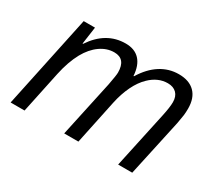

<svg xmlns="http://www.w3.org/2000/svg" viewBox="-105 -753 1082 962"><g transform="rotate(30 436.0 -272.0)"><path d="M143.1 -536.1H208.5L194.3 -436H197.3Q269.5 -544.4 382.3 -544.4Q434.6 -544.4 463.6 -513.4Q492.7 -482.4 496.6 -422.9H499.5Q536.1 -482.9 584.5 -513.7Q632.8 -544.4 689.9 -544.4Q750 -544.4 782.7 -511.7Q815.4 -479 815.4 -417.5Q815.4 -396 813.2 -378.7Q811 -361.3 804.7 -328.1L733.4 0H651.9L722.2 -326.7Q733.4 -378.9 733.4 -407.7Q733.4 -440.9 715.1 -459.2Q696.8 -477.5 664.6 -477.5Q636.2 -477.5 610.4 -466.1Q584.5 -454.6 562 -432.6Q531.7 -403.8 509.8 -358.4Q487.8 -313 475.6 -255.9L421.9 0H339.8L409.7 -324.2Q420.9 -382.8 420.9 -398.4Q420.9 -477.5 355 -477.5Q312 -477.5 273.7 -450.4Q235.4 -423.3 208 -374Q177.7 -318.4 161.1 -240.7L110.4 0H29.8Z"/></g></svg>

Font: Viking Open Sans
Style: Italic
Weight: 400
Italic angle: -12°
Foundry: Ascender Corporation
Version: Version 2.000